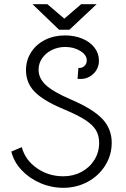

<svg xmlns="http://www.w3.org/2000/svg" viewBox="-20 -875 600 916"><path d="M34 -152 84 -173Q100 -112 155.5 -73Q211 -34 282 -34Q330 -34 369 -55Q408 -76 430.5 -112.5Q453 -149 453 -193Q453 -228 438 -253.5Q423 -279 387 -302.5Q351 -326 284 -354Q186 -395 145 -437.5Q104 -480 104 -540Q104 -587 128 -625Q152 -663 194.5 -684.5Q237 -706 290 -706Q336 -706 373 -690.5Q410 -675 431 -647.5Q452 -620 452 -586Q452 -546 422.5 -520Q393 -494 350 -499L354 -551Q370 -549 382 -559.5Q394 -570 394 -587Q394 -613 363 -632Q332 -651 291 -651Q257 -651 227.5 -636.5Q198 -622 181 -597Q164 -572 164 -543Q164 -501 199.5 -468.5Q235 -436 319 -400Q424 -355 468.5 -307.5Q513 -260 513 -194Q513 -135 482 -85.5Q451 -36 398 -7.5Q345 21 282 21Q225 21 172.5 -1.5Q120 -24 83 -63.5Q46 -103 34 -152ZM206 -855 287 -786 367 -855H441L311 -733H262L135 -855Z"/></svg>

Font: Bellota
Style: Regular
Weight: 400
Designer: Kemie Guaida
Foundry: Kemie Guaida
Version: Version 4.001